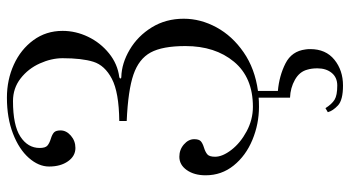

<svg xmlns="http://www.w3.org/2000/svg" viewBox="-254 -524 1036 569"><g transform="rotate(-90 264.5 -239.0)"><path d="M280 7V66Q325 70 361.5 88.5Q398 107 403 148Q404 153 404 162Q404 208 372.5 233.5Q341 259 296 259Q253 259 237 244Q221 229 217 214L229 207Q241 226 254 234Q267 242 296 242Q320 242 333.5 225.5Q347 209 347 183Q347 166 343 153Q337 130 313 116.5Q289 103 260 102V9Q251 10 233 10Q182 10 135 -9.5Q88 -29 59 -65Q30 -101 30 -148Q30 -182 45.5 -204Q61 -226 85 -226Q106 -226 121.5 -212.5Q137 -199 137 -182Q137 -168 131 -162.5Q125 -157 112 -153Q99 -149 92 -143Q85 -137 85 -120Q85 -98 105.5 -71.5Q126 -45 160.5 -26.5Q195 -8 233 -8Q320 -8 366.5 -64Q413 -120 413 -208Q413 -276 394 -311Q375 -346 328.5 -362Q282 -378 191 -382V-404Q276 -405 316 -426Q356 -447 366.5 -481Q377 -515 377 -572Q377 -605 361.5 -639.5Q346 -674 317 -696.5Q288 -719 250 -719Q178 -719 144.5 -697Q111 -675 111 -640Q111 -623 118 -617Q125 -611 138 -607Q151 -603 157 -597.5Q163 -592 163 -578Q163 -561 147.5 -547.5Q132 -534 111 -534Q87 -534 71.5 -556Q56 -578 56 -612Q56 -643 81.5 -672Q107 -701 153.5 -719Q200 -737 260 -737Q313 -737 358 -716.5Q403 -696 430.5 -658.5Q458 -621 458 -572Q458 -533 440.5 -496.5Q423 -460 391.5 -434.5Q360 -409 321 -404Q317 -403 317 -400.5Q317 -398 321 -398Q362 -397 402.5 -373Q443 -349 468.5 -307.5Q494 -266 494 -213Q494 -163 468.5 -116Q443 -69 394.5 -35.5Q346 -2 280 7Z"/></g></svg>

Font: Viaoda Libre
Style: Regular
Weight: 400
Designer: Gydient
Version: Version 2.000